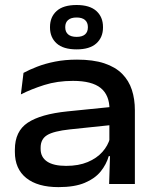

<svg xmlns="http://www.w3.org/2000/svg" viewBox="-20 -736 622 768"><path d="M416.5 0 420.5 -127.5 417.5 -146V-277.5L418 -298Q418 -355.5 382.8 -384Q347.5 -412.5 272 -412.5Q209 -412.5 157 -396Q105 -379.5 63.5 -358.5L74 -444.5Q97 -457 128.5 -469.2Q160 -481.5 200 -489.5Q240 -497.5 288 -497.5Q352.5 -497.5 397 -482.8Q441.5 -468 468.5 -440.8Q495.5 -413.5 507.5 -376.5Q519.5 -339.5 519.5 -295V0ZM214 12.5Q130.5 12.5 85 -24Q39.5 -60.5 39.5 -128V-137.5Q39.5 -211 91 -245.2Q142.5 -279.5 250 -290.5L428.5 -308.5L432 -236.5L260 -218.5Q194.5 -211.5 168.5 -195.5Q142.5 -179.5 142.5 -145.5V-140Q142.5 -107.5 168.2 -90Q194 -72.5 244.5 -72.5Q294.5 -72.5 330.8 -87.8Q367 -103 389.5 -128.2Q412 -153.5 420 -183.5L434.5 -111.5H415Q405.5 -78.5 382.8 -50.2Q360 -22 319.2 -4.8Q278.5 12.5 214 12.5ZM180 -626V-628Q180 -668 206.5 -692Q233 -716 286.5 -716Q339 -716 365.5 -692Q392 -668 392 -628V-626Q392 -586.5 365.5 -562.5Q339 -538.5 286.5 -538.5Q233 -538.5 206.5 -562.5Q180 -586.5 180 -626ZM241 -626.5Q241 -608.5 252.5 -598.5Q264 -588.5 286.5 -588.5Q308.5 -588.5 320 -598.2Q331.5 -608 331.5 -626.5V-628Q331.5 -646 320 -656Q308.5 -666 286.5 -666Q264 -666 252.5 -656Q241 -646 241 -628Z"/></svg>

Font: Anek Gujarati SemiExpanded Medium
Style: Regular
Weight: 500
Width: 6
Designer: Mrunmayee Ghaisas (Gujarati), Yesha Goshar (Latin)
Foundry: Ek Type
Version: Version 1.003